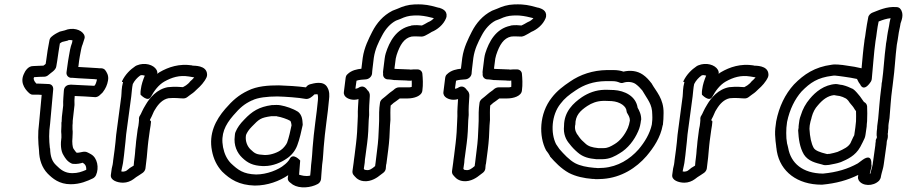

<svg xmlns="http://www.w3.org/2000/svg" viewBox="-20 -812 4090 866"><path d="M87 -477C67 -433 102 -400 114 -390C118 -387 122 -385 128 -385H144C151 -385 158 -385 168 -384C164 -341 160 -299 156 -254C150 -211 152 -171 156 -133C157 -92 169 -56 195 -29C217 -7 247 19 299 19C342 19 375 4 398 -7C403 -9 410 -15 413 -22C428 -55 419 -100 391 -116L382 -121L376 -124C359 -133 347 -123 326 -123C322 -126 318 -132 311 -142C308 -146 304 -169 307 -193V-195C307 -206 309 -215 307 -229V-247C308 -252 308 -261 308 -267L310 -285C312 -300 314 -323 316 -338V-343C315 -353 316 -365 317 -379C347 -378 380 -376 407 -374C414 -373 422 -376 428 -381L441 -393C442 -394 444 -396 445 -398C456 -412 464 -430 467 -448C472 -472 460 -488 455 -495C452 -500 444 -504 437 -504C430 -504 424 -504 418 -505H417C391 -507 362 -508 333 -510L334 -515C336 -530 337 -544 340 -558C344 -578 347 -598 351 -608C351 -608 352 -609 352 -610L361 -638C363 -643 362 -650 359 -656C346 -679 307 -690 272 -675L252 -670C251 -670 248 -669 247 -668C234 -662 222 -655 212 -646C207 -642 204 -636 203 -630C197 -601 192 -569 188 -537L186 -524C184 -522 182 -520 176 -516C159 -516 142 -514 129 -514C107 -514 93 -492 87 -477ZM133 -462 134 -464C151 -465 164 -466 180 -466C187 -466 195 -470 200 -475C208 -483 232 -495 234 -513L238 -537C242 -564 246 -593 250 -616C254 -619 258 -622 261 -623L282 -628C284 -628 286 -629 287 -630C290 -632 299 -632 307 -630L305 -619C297 -599 294 -577 291 -560C288 -544 286 -530 284 -515L280 -486C278 -471 290 -461 301 -461H308C340 -458 380 -457 407 -455C412 -454 414 -454 417 -454V-452C415 -443 411 -428 405 -425C371 -427 334 -428 304 -430H297C286 -430 269 -424 268 -403C267 -384 264 -359 265 -336C263 -318 261 -299 259 -284V-283L258 -263L257 -259V-246V-244L256 -222V-217C257 -210 257 -202 257 -192C253 -165 253 -132 267 -111C274 -99 283 -84 302 -75C304 -74 307 -73 309 -73C327 -71 343 -75 353 -78C362 -72 370 -66 369 -46C348 -37 331 -31 306 -31C272 -31 253 -47 233 -67C215 -84 207 -106 206 -142L205 -144C201 -180 200 -213 206 -254C211 -307 215 -357 220 -409C221 -423 212 -433 199 -433C186 -433 168 -435 151 -435H144C133 -446 130 -457 133 -462Z M535 -442C527 -413 529 -394 527 -377L504 -204C502 -180 500 -161 497 -137C494 -118 492 -100 490 -85V-83C490 -77 487 -64 484 -52L480 -23C477 1 509 12 535 12C553 12 570 5 582 -4L594 -13C604 -19 614 -26 623 -32C629 -36 635 -44 636 -52C638 -69 640 -87 642 -102C643 -113 644 -123 645 -136C647 -151 647 -163 649 -175L656 -226C659 -239 660 -253 661 -262C661 -264 662 -267 656 -269L657 -273C667 -290 673 -310 678 -316C678 -317 680 -318 680 -319C694 -343 714 -364 740 -369C769 -372 791 -368 807 -368C813 -368 820 -370 826 -375C829 -378 836 -382 842 -387C853 -394 861 -402 869 -410C884 -423 902 -442 912 -464C914 -468 914 -473 914 -477C912 -519 854 -515 848 -516L847 -517C789 -526 740 -510 699 -486C695 -483 693 -482 689 -479C691 -485 689 -491 686 -497C673 -520 633 -532 597 -517C596 -516 592 -515 591 -514C567 -498 545 -476 531 -447C531 -446 530 -444 530 -442ZM579 -433C587 -449 599 -462 613 -472C619 -474 626 -473 633 -471C625 -451 618 -432 615 -408C613 -396 614 -387 614 -385C614 -385 647 -349 661 -376C675 -402 695 -429 721 -444C755 -463 789 -474 832 -467C842 -465 850 -464 856 -463C850 -456 845 -451 838 -445C833 -438 825 -431 819 -427C815 -424 808 -421 805 -419C791 -420 768 -422 740 -419H738C687 -410 655 -370 638 -341C622 -316 616 -297 612 -292C607 -286 606 -277 607 -271C607 -269 606 -261 606 -259C605 -249 604 -241 601 -229L594 -175C592 -157 592 -147 590 -135V-133C590 -125 588 -113 587 -102C585 -90 584 -76 583 -65C576 -61 570 -57 565 -54C564 -54 563 -52 563 -52L550 -42C549 -41 541 -38 537 -38C534 -38 530 -38 527 -39L529 -49C531 -60 535 -74 536 -86C539 -105 540 -120 542 -137C545 -161 547 -184 549 -206L572 -377C575 -401 575 -415 579 -433Z M936 -132C943 -95 958 -64 982 -38C1018 -3 1058 23 1129 25C1187 25 1240 5 1280 -22L1278 -9C1277 -1 1282 7 1288 11L1301 21C1332 40 1382 35 1413 18C1421 14 1427 5 1428 -4L1430 -31C1431 -44 1432 -55 1433 -69L1436 -93C1438 -108 1438 -127 1440 -148C1444 -194 1446 -212 1452 -259C1457 -299 1461 -326 1464 -363C1466 -379 1467 -400 1457 -417C1440 -451 1392 -435 1379 -432C1372 -430 1365 -426 1360 -418C1323 -423 1272 -426 1238 -427C1190 -427 1140 -424 1098 -403C1056 -383 1029 -359 996 -321C952 -270 921 -209 936 -132ZM986 -148C975 -207 995 -248 1032 -291C1063 -327 1082 -343 1116 -359H1117C1141 -372 1187 -377 1231 -377C1268 -376 1326 -372 1358 -366C1374 -363 1390 -378 1397 -385V-386C1405 -387 1410 -387 1412 -387C1414 -384 1415 -373 1414 -362V-361C1411 -326 1407 -299 1402 -259C1396 -212 1394 -192 1390 -146C1388 -123 1388 -106 1386 -93L1383 -66V-65C1383 -56 1381 -42 1380 -29L1379 -20C1357 -15 1341 -21 1329 -24C1331 -48 1332 -62 1334 -88C1334 -88 1301 -126 1286 -94C1282 -86 1270 -74 1263 -69C1237 -46 1183 -25 1135 -25C1077 -27 1054 -45 1021 -76C1003 -95 992 -118 986 -148ZM1039 -199C1033 -156 1050 -122 1072 -101C1097 -77 1120 -65 1164 -63H1173C1212 -63 1249 -80 1272 -96C1294 -110 1312 -132 1321 -157C1332 -186 1339 -220 1345 -247C1345 -250 1346 -253 1345 -255C1344 -268 1344 -293 1323 -309H1322C1302 -322 1269 -333 1246 -337C1232 -340 1219 -338 1209 -338H1206C1148 -330 1117 -310 1082 -273C1062 -253 1050 -235 1043 -218C1039 -210 1040 -204 1039 -199ZM1089 -199 1090 -204C1094 -214 1102 -227 1116 -241C1149 -275 1155 -281 1204 -288H1228C1229 -288 1229 -287 1230 -287C1246 -285 1278 -274 1289 -267C1291 -265 1293 -262 1295 -247C1290 -222 1283 -191 1275 -169C1272 -160 1257 -142 1249 -137C1235 -125 1203 -113 1179 -113H1172C1136 -115 1130 -119 1109 -139C1096 -152 1086 -174 1089 -199Z M1531 -397C1528 -373 1556 -362 1577 -362C1584 -362 1590 -363 1597 -365C1596 -342 1593 -316 1594 -288L1593 -265C1592 -232 1590 -199 1586 -166L1579 -109C1577 -98 1576 -84 1575 -78L1570 -42C1569 -36 1570 -30 1573 -25C1579 -18 1591 2 1620 5C1655 9 1684 -13 1696 -23L1708 -32C1715 -37 1719 -44 1720 -51C1721 -61 1721 -69 1723 -74L1731 -136C1736 -174 1738 -210 1739 -246L1741 -271C1741 -295 1740 -314 1742 -336C1749 -341 1754 -348 1760 -351C1765 -355 1772 -359 1783 -368H1819C1846 -368 1882 -378 1885 -403C1889 -431 1887 -459 1885 -480C1884 -490 1875 -499 1863 -499H1854C1847 -499 1841 -499 1832 -498C1829 -498 1827 -499 1825 -499H1820C1804 -499 1788 -501 1769 -501C1768 -501 1763 -501 1759 -502L1765 -548C1766 -553 1767 -556 1769 -564C1784 -610 1803 -640 1836 -647C1851 -649 1868 -647 1883 -647C1886 -647 1893 -649 1897 -651L1912 -659C1917 -662 1923 -665 1927 -668C1952 -678 1980 -700 1992 -730C1992 -732 1994 -735 1994 -737C1998 -766 1972 -773 1961 -777H1959C1940 -782 1916 -790 1883 -792H1881C1873 -792 1863 -793 1849 -792C1820 -791 1796 -783 1774 -773L1751 -764C1750 -764 1750 -763 1749 -763C1708 -742 1679 -708 1659 -669C1643 -637 1623 -599 1616 -551L1610 -502C1592 -500 1566 -496 1547 -477C1542 -473 1540 -467 1539 -461ZM1583 -412 1588 -448C1599 -452 1614 -453 1630 -454C1644 -455 1656 -466 1658 -479C1659 -488 1659 -496 1660 -501L1666 -551C1672 -591 1687 -621 1703 -651C1719 -682 1741 -706 1766 -719L1787 -727C1806 -736 1823 -741 1845 -742H1846C1852 -743 1863 -742 1873 -742C1898 -740 1917 -735 1937 -730C1930 -722 1921 -716 1913 -713C1912 -713 1910 -712 1909 -711C1902 -707 1899 -705 1895 -703C1894 -703 1893 -702 1893 -702L1883 -697C1871 -698 1855 -700 1835 -697L1834 -696C1767 -683 1736 -623 1720 -572C1718 -564 1716 -558 1715 -548L1709 -500C1708 -493 1707 -485 1708 -482V-479C1706 -464 1718 -454 1729 -454H1732C1739 -454 1748 -452 1757 -451H1760C1774 -451 1793 -449 1812 -449C1820 -448 1823 -448 1828 -448H1832C1833 -448 1836 -449 1837 -449C1838 -439 1837 -428 1837 -420C1832 -419 1830 -418 1826 -418H1779C1771 -418 1762 -413 1757 -408C1755 -405 1741 -397 1730 -387C1719 -378 1713 -372 1707 -368C1700 -363 1695 -356 1694 -349C1689 -318 1690 -291 1690 -267L1689 -242C1688 -208 1686 -172 1681 -136L1674 -78C1672 -69 1673 -67 1672 -63C1657 -50 1646 -43 1633 -45C1624 -46 1624 -46 1621 -51L1625 -78C1626 -89 1626 -98 1628 -106L1636 -166C1641 -203 1642 -238 1643 -269L1645 -293V-295C1644 -321 1646 -350 1648 -379C1649 -390 1644 -399 1639 -404C1638 -405 1638 -404 1638 -404C1629 -419 1615 -429 1595 -415C1595 -415 1589 -412 1584 -412Z M1980 -397C1977 -373 2005 -362 2026 -362C2033 -362 2039 -363 2046 -365C2045 -342 2042 -316 2043 -288L2042 -265C2041 -232 2039 -199 2035 -166L2028 -109C2026 -98 2025 -84 2024 -78L2019 -42C2018 -36 2019 -30 2022 -25C2028 -18 2040 2 2069 5C2104 9 2133 -13 2145 -23L2157 -32C2164 -37 2168 -44 2169 -51C2170 -61 2170 -69 2172 -74L2180 -136C2185 -174 2187 -210 2188 -246L2190 -271C2190 -295 2189 -314 2191 -336C2198 -341 2203 -348 2209 -351C2214 -355 2221 -359 2232 -368H2268C2295 -368 2331 -378 2334 -403C2338 -431 2336 -459 2334 -480C2333 -490 2324 -499 2312 -499H2303C2296 -499 2290 -499 2281 -498C2278 -498 2276 -499 2274 -499H2269C2253 -499 2237 -501 2218 -501C2217 -501 2212 -501 2208 -502L2214 -548C2215 -553 2216 -556 2218 -564C2233 -610 2252 -640 2285 -647C2300 -649 2317 -647 2332 -647C2335 -647 2342 -649 2346 -651L2361 -659C2366 -662 2372 -665 2376 -668C2401 -678 2429 -700 2441 -730C2441 -732 2443 -735 2443 -737C2447 -766 2421 -773 2410 -777H2408C2389 -782 2365 -790 2332 -792H2330C2322 -792 2312 -793 2298 -792C2269 -791 2245 -783 2223 -773L2200 -764C2199 -764 2199 -763 2198 -763C2157 -742 2128 -708 2108 -669C2092 -637 2072 -599 2065 -551L2059 -502C2041 -500 2015 -496 1996 -477C1991 -473 1989 -467 1988 -461ZM2032 -412 2037 -448C2048 -452 2063 -453 2079 -454C2093 -455 2105 -466 2107 -479C2108 -488 2108 -496 2109 -501L2115 -551C2121 -591 2136 -621 2152 -651C2168 -682 2190 -706 2215 -719L2236 -727C2255 -736 2272 -741 2294 -742H2295C2301 -743 2312 -742 2322 -742C2347 -740 2366 -735 2386 -730C2379 -722 2370 -716 2362 -713C2361 -713 2359 -712 2358 -711C2351 -707 2348 -705 2344 -703C2343 -703 2342 -702 2342 -702L2332 -697C2320 -698 2304 -700 2284 -697L2283 -696C2216 -683 2185 -623 2169 -572C2167 -564 2165 -558 2164 -548L2158 -500C2157 -493 2156 -485 2157 -482V-479C2155 -464 2167 -454 2178 -454H2181C2188 -454 2197 -452 2206 -451H2209C2223 -451 2242 -449 2261 -449C2269 -448 2272 -448 2277 -448H2281C2282 -448 2285 -449 2286 -449C2287 -439 2286 -428 2286 -420C2281 -419 2279 -418 2275 -418H2228C2220 -418 2211 -413 2206 -408C2204 -405 2190 -397 2179 -387C2168 -378 2162 -372 2156 -368C2149 -363 2144 -356 2143 -349C2138 -318 2139 -291 2139 -267L2138 -242C2137 -208 2135 -172 2130 -136L2123 -78C2121 -69 2122 -67 2121 -63C2106 -50 2095 -43 2082 -45C2073 -46 2073 -46 2070 -51L2074 -78C2075 -89 2075 -98 2077 -106L2085 -166C2090 -203 2091 -238 2092 -269L2094 -293V-295C2093 -321 2095 -350 2097 -379C2098 -390 2093 -399 2088 -404C2087 -405 2087 -404 2087 -404C2078 -419 2064 -429 2044 -415C2044 -415 2038 -412 2033 -412Z M2469 -372C2411 -299 2410 -197 2443 -134C2450 -126 2456 -116 2460 -109C2461 -108 2460 -107 2461 -106C2483 -81 2510 -52 2546 -32C2577 -16 2614 -8 2652 -5H2659C2661 -5 2663 -4 2665 -4H2675C2685 -4 2692 -5 2697 -5H2699C2783 -11 2850 -55 2896 -108C2929 -147 2959 -192 2969 -247L2970 -249C2972 -266 2973 -283 2973 -302C2974 -367 2939 -400 2920 -434C2920 -435 2919 -436 2918 -437C2907 -451 2896 -464 2880 -475C2854 -493 2823 -496 2792 -489C2781 -493 2765 -496 2747 -496H2717C2654 -495 2597 -476 2551 -444C2521 -424 2492 -402 2469 -372ZM2508 -344C2526 -368 2546 -384 2576 -404C2614 -430 2657 -445 2710 -446H2740C2756 -446 2764 -444 2776 -439C2781 -437 2787 -437 2792 -439C2810 -445 2833 -443 2847 -433C2858 -425 2868 -415 2877 -404C2901 -362 2922 -343 2922 -295V-294C2923 -279 2922 -263 2920 -250C2911 -209 2888 -171 2860 -138C2821 -94 2767 -60 2702 -55C2692 -55 2687 -54 2681 -54H2674C2668 -55 2662 -55 2661 -55C2626 -58 2597 -64 2574 -76C2548 -90 2523 -117 2503 -140C2497 -149 2491 -157 2488 -162C2463 -212 2467 -293 2508 -344ZM2524 -244C2520 -208 2533 -181 2548 -164C2560 -148 2572 -136 2586 -124C2610 -103 2637 -97 2669 -94H2697C2731 -94 2756 -109 2774 -120C2812 -142 2841 -180 2858 -219C2866 -236 2869 -252 2871 -269L2872 -271C2873 -295 2863 -314 2856 -326C2848 -379 2797 -403 2749 -406H2747C2739 -406 2730 -407 2718 -407H2707C2667 -406 2634 -393 2605 -374C2567 -348 2524 -309 2524 -244ZM2574 -246 2575 -250C2575 -291 2596 -312 2629 -334C2649 -347 2671 -356 2700 -357H2711C2719 -357 2727 -356 2739 -356C2778 -353 2805 -332 2806 -311C2806 -307 2808 -303 2810 -300C2817 -288 2821 -281 2821 -268C2819 -256 2816 -244 2812 -235C2798 -203 2776 -176 2752 -162C2734 -151 2721 -144 2703 -144H2678C2650 -147 2634 -152 2621 -164C2607 -176 2600 -183 2590 -197L2589 -199C2579 -210 2571 -227 2574 -246Z M3067 -442C3059 -413 3061 -394 3059 -377L3036 -204C3034 -180 3032 -161 3029 -137C3026 -118 3024 -100 3022 -85V-83C3022 -77 3019 -64 3016 -52L3012 -23C3009 1 3041 12 3067 12C3085 12 3102 5 3114 -4L3126 -13C3136 -19 3146 -26 3155 -32C3161 -36 3167 -44 3168 -52C3170 -69 3172 -87 3174 -102C3175 -113 3176 -123 3177 -136C3179 -151 3179 -163 3181 -175L3188 -226C3191 -239 3192 -253 3193 -262C3193 -264 3194 -267 3188 -269L3189 -273C3199 -290 3205 -310 3210 -316C3210 -317 3212 -318 3212 -319C3226 -343 3246 -364 3272 -369C3301 -372 3323 -368 3339 -368C3345 -368 3352 -370 3358 -375C3361 -378 3368 -382 3374 -387C3385 -394 3393 -402 3401 -410C3416 -423 3434 -442 3444 -464C3446 -468 3446 -473 3446 -477C3444 -519 3386 -515 3380 -516L3379 -517C3321 -526 3272 -510 3231 -486C3227 -483 3225 -482 3221 -479C3223 -485 3221 -491 3218 -497C3205 -520 3165 -532 3129 -517C3128 -516 3124 -515 3123 -514C3099 -498 3077 -476 3063 -447C3063 -446 3062 -444 3062 -442ZM3111 -433C3119 -449 3131 -462 3145 -472C3151 -474 3158 -473 3165 -471C3157 -451 3150 -432 3147 -408C3145 -396 3146 -387 3146 -385C3146 -385 3179 -349 3193 -376C3207 -402 3227 -429 3253 -444C3287 -463 3321 -474 3364 -467C3374 -465 3382 -464 3388 -463C3382 -456 3377 -451 3370 -445C3365 -438 3357 -431 3351 -427C3347 -424 3340 -421 3337 -419C3323 -420 3300 -422 3272 -419H3270C3219 -410 3187 -370 3170 -341C3154 -316 3148 -297 3144 -292C3139 -286 3138 -277 3139 -271C3139 -269 3138 -261 3138 -259C3137 -249 3136 -241 3133 -229L3126 -175C3124 -157 3124 -147 3122 -135V-133C3122 -125 3120 -113 3119 -102C3117 -90 3116 -76 3115 -65C3108 -61 3102 -57 3097 -54C3096 -54 3095 -52 3095 -52L3082 -42C3081 -41 3073 -38 3069 -38C3066 -38 3062 -38 3059 -39L3061 -49C3063 -60 3067 -74 3068 -86C3071 -105 3072 -120 3074 -137C3077 -161 3079 -184 3081 -206L3104 -377C3107 -401 3107 -415 3111 -433Z M3477 -234C3475 -215 3476 -194 3478 -176L3481 -152V-149C3483 -142 3482 -137 3484 -129C3500 -38 3576 21 3686 21H3688C3752 15 3802 1 3851 -23L3850 -14C3849 -9 3851 -3 3853 1C3869 28 3918 30 3945 3C3947 0 3950 -4 3952 -9C3954 -19 3955 -25 3957 -32C3959 -41 3964 -54 3966 -70L3979 -163C3979 -165 3979 -168 3980 -174V-176C3984 -187 3986 -195 3984 -209L3985 -213C3985 -219 3986 -226 3987 -234V-238C3987 -243 3987 -247 3988 -254L3992 -279C3996 -323 3998 -368 4004 -410C4005 -420 4007 -430 4008 -442C4016 -500 4018 -555 4025 -610C4028 -623 4030 -640 4032 -652C4034 -670 4039 -686 4042 -707C4044 -715 4061 -749 4040 -773C4037 -777 4030 -780 4024 -780C3978 -784 3940 -764 3915 -755C3907 -752 3897 -743 3896 -733C3892 -711 3888 -692 3885 -668C3883 -655 3882 -642 3879 -630V-628C3873 -585 3870 -546 3866 -504C3846 -509 3823 -513 3800 -516L3780 -519C3771 -520 3764 -520 3759 -521H3755C3748 -521 3743 -522 3731 -520C3655 -510 3606 -477 3561 -431C3521 -387 3494 -331 3481 -265ZM3527 -236 3530 -262C3542 -320 3566 -366 3595 -399C3635 -440 3668 -462 3733 -470C3736 -471 3743 -471 3747 -471C3757 -470 3760 -470 3765 -469L3787 -466C3808 -463 3827 -460 3845 -456C3848 -453 3850 -443 3860 -431C3860 -431 3872 -398 3901 -434C3906 -440 3911 -447 3912 -455C3918 -512 3921 -571 3929 -627C3932 -641 3933 -655 3935 -668C3937 -685 3940 -700 3943 -715C3963 -723 3979 -728 3997 -730C3996 -724 3993 -717 3992 -709V-708C3990 -691 3985 -674 3982 -652C3980 -639 3979 -626 3976 -613V-611C3968 -553 3966 -497 3958 -441L3957 -439C3957 -429 3955 -420 3954 -410C3948 -366 3945 -319 3941 -277L3938 -254C3937 -248 3936 -239 3936 -232C3935 -224 3934 -217 3934 -209V-205C3934 -202 3934 -198 3935 -196C3937 -191 3931 -185 3930 -180V-174C3929 -169 3928 -161 3928 -156L3916 -70C3915 -61 3908 -42 3906 -29H3903C3905 -40 3908 -47 3910 -57L3911 -64C3911 -70 3910 -71 3910 -71C3910 -71 3916 -122 3872 -92C3862 -85 3853 -78 3849 -75C3804 -50 3755 -35 3692 -29C3600 -30 3547 -76 3535 -145C3534 -151 3532 -157 3530 -165L3527 -188C3526 -202 3526 -222 3527 -236ZM3582 -242V-236L3580 -224C3582 -186 3587 -147 3606 -115C3626 -84 3661 -77 3688 -70C3691 -69 3695 -67 3704 -67C3705 -67 3714 -68 3716 -68H3718C3720 -68 3722 -69 3723 -69C3737 -72 3753 -74 3770 -80C3771 -80 3772 -81 3773 -81C3801 -93 3838 -109 3860 -149C3869 -165 3874 -177 3878 -185C3878 -186 3879 -186 3879 -187C3883 -196 3883 -202 3884 -206L3889 -241C3889 -248 3890 -256 3891 -266V-268C3892 -289 3892 -312 3891 -333C3890 -342 3884 -349 3877 -352C3876 -353 3875 -355 3874 -356C3863 -373 3854 -384 3845 -394C3841 -398 3835 -406 3825 -412H3824C3812 -418 3798 -424 3782 -428C3780 -428 3778 -429 3777 -429C3771 -429 3758 -433 3750 -433C3697 -430 3658 -397 3633 -367C3614 -345 3600 -319 3592 -292C3586 -278 3584 -261 3583 -251ZM3632 -245 3633 -251C3633 -254 3638 -274 3640 -279C3640 -280 3641 -282 3641 -284C3647 -306 3656 -323 3669 -337C3690 -362 3713 -380 3742 -383C3749 -382 3756 -380 3767 -379C3776 -377 3786 -373 3795 -368C3798 -366 3801 -364 3806 -358C3814 -345 3825 -335 3830 -327C3832 -325 3835 -317 3841 -311C3842 -296 3841 -281 3841 -265C3840 -256 3839 -249 3838 -237C3836 -225 3835 -214 3833 -202C3826 -190 3821 -176 3817 -169V-168C3806 -149 3789 -141 3758 -127C3747 -123 3735 -121 3722 -118H3720C3718 -118 3716 -118 3712 -117C3710 -117 3710 -117 3707 -118C3678 -125 3657 -133 3650 -145C3639 -165 3633 -194 3631 -231C3631 -234 3632 -239 3632 -245Z"/></svg>

Font: Hussar Pisanka
Style: OutKur
Weight: 400
Designer: Robert Jablonski
Foundry: Cannot Into Space Fonts
Version: Version 1.070